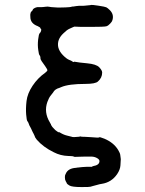

<svg xmlns="http://www.w3.org/2000/svg" viewBox="-20 -596 587 778"><path d="M439 -530Q439 -529 439 -528ZM438 -534Q439 -533 439 -533ZM278 -571 270 -569 271 -570Q276 -571 278 -571ZM113 -556V-558Q120 -565 131 -567H135H144Q154 -567 163.5 -568.5Q173 -570 179.5 -568.5Q186 -567 198 -566.5Q210 -566 213.5 -565.5Q217 -565 223 -565.5Q229 -566 245 -566L261 -567Q295 -573 306 -572.5Q317 -572 324 -573Q331 -574 339 -574.5Q347 -575 349.5 -576Q352 -577 378.5 -573Q405 -569 410.5 -566.5Q416 -564 425 -555Q442 -538 436 -516Q434 -512 434 -510.5Q434 -509 426.5 -500.5Q419 -492 411 -489.5Q403 -487 346 -487Q289 -487 285.5 -488Q282 -489 277 -486.5Q272 -484 261.5 -479.5Q251 -475 237 -461Q210 -436 216 -405Q220 -388 234.5 -373Q249 -358 260 -353.5Q271 -349 270 -349Q278 -343 279 -345Q280 -347 288 -345Q296 -343 333 -339.5Q370 -336 382 -323.5Q394 -311 394 -302Q394 -281 377 -266Q367 -256 326 -256Q258 -256 228 -243Q223 -241 221 -240Q202 -235 195 -221Q194 -219 186 -209.5Q178 -200 172 -183Q157 -141 182 -100Q185 -95 185 -94.5Q185 -94 186 -93Q187 -92 186.5 -91.5Q186 -91 188 -88Q192 -81 195 -78.5Q198 -76 204 -69Q213 -61 221 -59L218 -62Q236 -50 252 -46.5Q268 -43 270 -42Q275 -39 302 -42L303 -43H307L311 -42H309Q310 -42 326 -41.5Q342 -41 351 -40Q381 -37 382 -39.5Q383 -42 403 -34Q441 -18 459 12Q467 25 467.5 33.5Q468 42 469 45Q470 48 469 56Q468 64 468 74Q467 91 455 109Q432 143 392 149Q384 150 372.5 153.5Q361 157 355.5 158Q350 159 347 160.5Q344 162 311 162Q271 162 261 155.5Q251 149 251 147.5Q251 146 247 139.5Q243 133 243 124Q243 115 244 113.5Q245 112 246 109Q255 86 288 84Q294 83 294 83Q294 83 295 83L313 81L330 80H349H351Q353 80 353.5 79Q354 78 358 77Q382 73 383 58Q384 51 374 45Q364 39 351 38.5Q338 38 325.5 38.5Q313 39 305.5 39Q298 39 289.5 39.5Q281 40 280 39Q276 36 256 36Q225 35 198 21Q155 0 129 -30Q121 -41 121.5 -41.5Q122 -42 119 -48Q116 -54 116 -54.5Q116 -55 114.5 -57Q113 -59 110.5 -65Q108 -71 106 -75Q104 -79 102 -82.5Q100 -86 99 -88Q98 -90 96 -96Q94 -102 91 -105Q88 -108 86 -132Q84 -156 87.5 -186.5Q91 -217 112 -248.5Q133 -280 163 -301Q172 -308 172 -311.5Q172 -315 163 -328Q144 -353 144 -358.5Q144 -364 143.5 -366Q143 -368 142 -369Q140 -374 139 -374Q138 -374 135 -393.5Q132 -413 134.5 -435.5Q137 -458 141 -461.5Q145 -465 146.5 -471Q148 -477 146 -478.5Q144 -480 144 -481Q144 -485 133 -490Q103 -501 103 -527Q102 -538 103.5 -541.5Q105 -545 104.5 -545.5Q104 -546 108.5 -550.5Q113 -555 113 -556Z"/></svg>

Font: TT2020 Style E
Style: Regular
Weight: 400
Version: Version 00.2